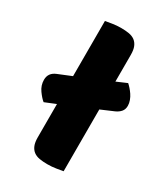

<svg xmlns="http://www.w3.org/2000/svg" viewBox="-168 -741 727 829"><g transform="rotate(30 195.0 -326.5)"><path d="M281 -1Q270 1 248.5 4.5Q227 8 205 8Q183 8 165.5 5Q148 2 136 -7Q124 -16 117.5 -31.5Q111 -47 111 -72V-238L57 -216Q43 -227 26.5 -250Q10 -273 10 -301Q10 -336 45 -350L111 -377V-652Q122 -654 143.5 -657.5Q165 -661 187 -661Q209 -661 226.5 -658Q244 -655 256 -646Q268 -637 274.5 -621.5Q281 -606 281 -581V-448L332 -470Q339 -464 347 -455Q355 -446 362.5 -435Q370 -424 375 -410.5Q380 -397 380 -384Q380 -366 370 -354.5Q360 -343 344 -336L281 -309Z"/></g></svg>

Font: Baloo Bhaijaan
Style: Regular
Weight: 400
Designer: Devika Bhansali and Ek Type
Foundry: Ek Type
Version: Version 1.443;PS 1.000;hotconv 16.6.51;makeotf.lib2.5.65220;